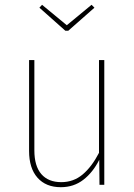

<svg xmlns="http://www.w3.org/2000/svg" viewBox="-20 -769 559 799"><path d="M414 0H394L393 -104Q367 -52 327 -21Q287 10 233 10Q171 10 136 -29.5Q101 -69 101 -141V-519H123V-143Q123 -78 152 -44.5Q181 -11 235 -11Q286 -11 324 -43Q362 -75 392 -133V-519H414ZM361 -749 373 -737 264 -641H252L144 -737L155 -749L258 -664Z"/></svg>

Font: Fira Sans Condensed Thin
Style: Regular
Weight: 250
Width: 3
Designer: Carrois Corporate & Edenspiekermann AG
Foundry: Carrois Corporate GbR & Edenspiekermann AG
Version: Version 4.203